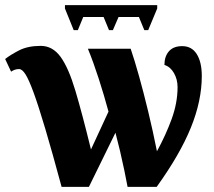

<svg xmlns="http://www.w3.org/2000/svg" viewBox="-20 -725 832 745"><path d="M266 -608 232 -692V-705H590V-692L555 -608H540L519 -659H440L418 -608H403L382 -659H303L282 -608ZM219 0Q182 -137 155.5 -226Q129 -315 110.5 -365.5Q92 -416 79 -436.5Q66 -457 54 -457Q44 -457 36.5 -454Q29 -451 23 -447L0 -496Q20 -512 54 -529.5Q88 -547 138 -547Q184 -547 215 -504.5Q246 -462 272.5 -373Q299 -284 333 -145L401 -292Q384 -355 363 -420Q342 -485 321 -536H487Q502 -492 519.5 -429.5Q537 -367 555 -292.5Q573 -218 589 -138Q623 -200 646 -263Q669 -326 669 -387Q669 -417 655 -441.5Q641 -466 618 -473Q618 -506 635.5 -526Q653 -546 687 -546Q724 -546 743.5 -515Q763 -484 763 -430Q763 -334 720.5 -229.5Q678 -125 588 0H475Q470 -27 462.5 -63.5Q455 -100 446 -138Q437 -176 428 -210L325 0Z"/></svg>

Font: Noto Serif Condensed Black
Style: Regular
Weight: 900
Width: 3
Designer: Monotype Design Team
Foundry: Monotype Imaging Inc.
Version: Version 2.015; ttfautohint (v1.8.4.7-5d5b)